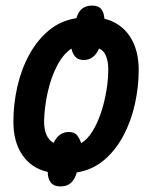

<svg xmlns="http://www.w3.org/2000/svg" viewBox="-20 -613 547 688"><path d="M28 -177Q28 -240 42 -302Q56 -364 84.5 -416.5Q113 -469 155 -504Q197 -539 254 -548Q266 -593 310 -593Q333 -593 343 -580Q353 -567 354 -546Q413 -531 445 -483Q477 -435 477 -363Q477 -302 463.5 -240.5Q450 -179 422 -126.5Q394 -74 352.5 -39Q311 -4 255 5Q249 28 235 41.5Q221 55 197 55Q173 55 162 41Q151 27 151 3Q93 -10 60.5 -57Q28 -104 28 -177ZM138 -178Q138 -120 172 -101Q191 -140 226 -140Q247 -140 256 -128.5Q265 -117 271 -100Q294 -114 312 -143.5Q330 -173 342.5 -211Q355 -249 361.5 -289.5Q368 -330 368 -364Q368 -393 359.5 -413Q351 -433 335 -439Q317 -398 280 -398Q261 -398 250.5 -409Q240 -420 236 -439Q205 -418 183.5 -375.5Q162 -333 150.5 -280.5Q139 -228 138 -178Z"/></svg>

Font: Noto Sans Condensed SemiBold
Style: Italic
Weight: 600
Width: 3
Italic angle: -12°
Designer: Monotype Design Team
Foundry: Monotype Imaging Inc.
Version: Version 2.013; ttfautohint (v1.8.4.7-5d5b)